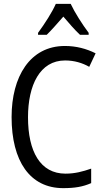

<svg xmlns="http://www.w3.org/2000/svg" viewBox="-20 -964 540 994"><path d="M177 -794V-784H222C246 -807 277 -843 308 -878C338 -843 366 -810 394 -784H439V-794C406 -838 367 -899 346 -944H269C250 -901 213 -843 177 -794ZM307 10C367 10 409 3 452 -16V-91C409 -76 368 -65 319 -65C189 -65 125 -179 125 -357C125 -522 186 -651 317 -651C365 -651 407 -638 442 -618L475 -688C427 -712 374 -726 316 -726C135 -726 40 -567 40 -358C40 -130 135 10 307 10Z"/></svg>

Font: Noto Sans Mono ExtraCondensed
Style: Regular
Weight: 400
Width: 2
Designer: Monotype Design Team
Foundry: Monotype Imaging Inc.
Version: Version 2.014